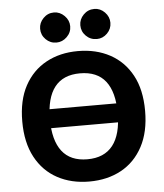

<svg xmlns="http://www.w3.org/2000/svg" viewBox="-56 -857 793 928"><g transform="rotate(-5 340.0 -392.5)"><path d="M111 -343H570V-251H111ZM339 -611Q427 -611 494.5 -574.5Q562 -538 600 -468Q638 -398 638 -295Q638 -193 600 -122Q562 -51 495 -14.5Q428 22 340 22Q253 22 185.5 -14.5Q118 -51 80 -122Q42 -193 42 -295Q42 -398 80 -468Q118 -538 185 -574.5Q252 -611 339 -611ZM340 -503Q258 -503 217 -450.5Q176 -398 176 -295Q176 -192 217 -139Q258 -86 340 -86Q422 -86 463.5 -139Q505 -192 505 -295Q505 -398 464 -450.5Q423 -503 340 -503ZM436 -807Q465 -807 486.5 -785Q508 -763 508 -734Q508 -704 486.5 -682.5Q465 -661 436 -661Q405 -661 383.5 -682.5Q362 -704 362 -734Q362 -763 383.5 -785Q405 -807 436 -807ZM240 -807Q269 -807 291 -785Q313 -763 313 -734Q313 -704 291 -682.5Q269 -661 240 -661Q210 -661 188.5 -682.5Q167 -704 167 -734Q167 -763 188.5 -785Q210 -807 240 -807Z"/></g></svg>

Font: Podkova ExtraBold
Style: Regular
Weight: 800
Designer: Ilya Yudin
Foundry: Cyreal (www.cyreal.org)
Version: Version 2.103